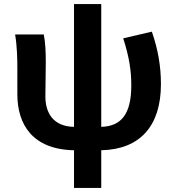

<svg xmlns="http://www.w3.org/2000/svg" viewBox="-20 -731 873 952"><path d="M347 201H482V14C674 10 778 -106 778 -314C778 -404 763 -487 733 -574L591 -541C621 -447 631 -380 631 -308C631 -162 579 -105 482 -102V-711H347V-102C243 -104 205 -172 205 -253C205 -293 207 -374 207 -423C207 -475 205 -521 197 -560H55C65 -499 66 -437 66 -393V-264C66 -114 141 10 347 14Z"/></svg>

Font: Noto Sans JP
Style: Bold
Weight: 700
Designer: Ryoko NISHIZUKA 西塚涼子 (kana, bopomofo & ideographs); Paul D. Hunt (Latin, Greek & Cyrillic); Sandoll Communications 산돌커뮤니
Foundry: Adobe
Version: Version 2.004;hotconv 1.0.118;makeotfexe 2.5.65603